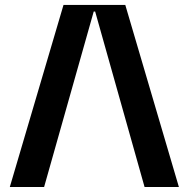

<svg xmlns="http://www.w3.org/2000/svg" viewBox="-20 -747 754 767"><path d="M360.1 -701H354.4L156.2 0H19.2L233.7 -727.3H480.5L694.6 0H557.5Z"/></svg>

Font: Riot Sans
Style: Bold
Weight: 600
Designer: Rasmus Andersson
Foundry: rsms
Version: Version 4.001